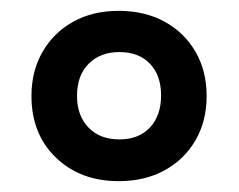

<svg xmlns="http://www.w3.org/2000/svg" viewBox="-20 -746 440 354"><path d="M199 -412Q128 -412 83 -455.5Q38 -499 38 -569Q38 -615 58.5 -650.5Q79 -686 115 -706Q151 -726 199 -726Q247 -726 283.5 -706Q320 -686 340.5 -650.5Q361 -615 361 -569Q361 -523 340.5 -487.5Q320 -452 283.5 -432Q247 -412 199 -412ZM200 -489Q236 -489 256.5 -511Q277 -533 277 -570Q277 -607 256.5 -628.5Q236 -650 200 -650Q165 -650 143.5 -628.5Q122 -607 122 -569Q122 -533 143 -511Q164 -489 200 -489Z"/></svg>

Font: Noto Serif Gujarati ExtraBold
Style: Regular
Weight: 800
Version: Version 2.102